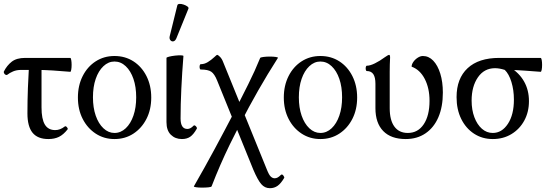

<svg xmlns="http://www.w3.org/2000/svg" viewBox="-20 -719 2872 1008"><path d="M234 11Q178 11 151 -22Q124 -55 124 -124Q124 -190 126.5 -257Q129 -324 133 -391H198V-155Q198 -94 215.5 -65Q233 -36 270 -36Q296 -36 320 -55Q324 -58 328 -54.5Q332 -51 334.5 -46.5Q337 -42 335 -40Q313 -12 289.5 -0.5Q266 11 234 11ZM19 -327Q16 -324 10.5 -326Q5 -328 2 -333.5Q-1 -339 0 -343Q16 -375 41.5 -395Q67 -415 112 -415H349Q352 -415 354 -404Q356 -393 356 -378.5Q356 -364 354 -353Q352 -342 349 -342Q303 -346 257.5 -349Q212 -352 166 -352H92Q67 -352 48.5 -344Q30 -336 19 -327Z M581 11Q526 11 482.5 -17.5Q439 -46 414 -95Q389 -144 389 -207Q389 -270 414 -319.5Q439 -369 482.5 -397Q526 -425 581 -425Q637 -425 680.5 -397Q724 -369 749 -319.5Q774 -270 774 -207Q774 -144 749 -95Q724 -46 680.5 -17.5Q637 11 581 11ZM581 -21Q614 -21 640 -45.5Q666 -70 680.5 -112Q695 -154 695 -208Q695 -263 680.5 -305Q666 -347 640 -371.5Q614 -396 581 -396Q549 -396 523 -371.5Q497 -347 482.5 -305Q468 -263 468 -208Q468 -154 482.5 -112Q497 -70 523 -45.5Q549 -21 581 -21Z M935 11Q900 11 877 -11.5Q854 -34 854 -78V-415Q854 -418 867.5 -421.5Q881 -425 899 -427Q917 -429 930 -428.5Q943 -428 943 -425Q936 -338 932 -253.5Q928 -169 928 -97Q928 -42 964 -42Q980 -42 996 -59Q1001 -64 1008.5 -56Q1016 -48 1013 -43Q996 -13 978.5 -1Q961 11 935 11ZM906 -518Q900 -504 890.5 -502Q881 -500 874.5 -508Q868 -516 871 -529L911 -691Q913 -698 922.5 -698.5Q932 -699 944 -695Q956 -691 964 -685Q972 -679 969 -673Z M998 259Q1056 158 1108 61.5Q1160 -35 1212 -135Q1248 -206 1283 -276Q1318 -346 1346 -415Q1348 -418 1363 -420Q1378 -422 1396.5 -422Q1415 -422 1428 -420Q1441 -418 1439 -415Q1384 -329 1335 -243Q1286 -157 1242 -71Q1213 -15 1186.5 39.5Q1160 94 1136.5 148Q1113 202 1091 259Q1090 263 1074.5 264.5Q1059 266 1040.5 266Q1022 266 1009 264Q996 262 998 259ZM1397 269Q1370 269 1351.5 247.5Q1333 226 1310 172L1120 -296Q1106 -331 1089 -342.5Q1072 -354 1034 -354Q1030 -354 1028.5 -361Q1027 -368 1028.5 -375Q1030 -382 1034 -382Q1053 -382 1071 -393Q1089 -404 1105 -419Q1117 -431 1121 -431Q1124 -431 1134.5 -421Q1145 -411 1152 -392L1381 171Q1392 199 1401.5 208Q1411 217 1422 217Q1430 217 1437.5 213Q1445 209 1455 199Q1461 194 1467.5 202.5Q1474 211 1472 215Q1455 244 1437.5 256.5Q1420 269 1397 269Z M1662 11Q1607 11 1563.5 -17.5Q1520 -46 1495 -95Q1470 -144 1470 -207Q1470 -270 1495 -319.5Q1520 -369 1563.5 -397Q1607 -425 1662 -425Q1718 -425 1761.5 -397Q1805 -369 1830 -319.5Q1855 -270 1855 -207Q1855 -144 1830 -95Q1805 -46 1761.5 -17.5Q1718 11 1662 11ZM1662 -21Q1695 -21 1721 -45.5Q1747 -70 1761.5 -112Q1776 -154 1776 -208Q1776 -263 1761.5 -305Q1747 -347 1721 -371.5Q1695 -396 1662 -396Q1630 -396 1604 -371.5Q1578 -347 1563.5 -305Q1549 -263 1549 -208Q1549 -154 1563.5 -112Q1578 -70 1604 -45.5Q1630 -21 1662 -21Z M2110 11Q2033 11 1992 -31Q1951 -73 1951 -151V-279Q1951 -313 1940 -329.5Q1929 -346 1906 -346Q1902 -346 1900.5 -353Q1899 -360 1900.5 -367Q1902 -374 1906 -374Q1923 -374 1948.5 -386.5Q1974 -399 2001 -419Q2018 -431 2023 -431Q2028 -431 2028 -417Q2027 -399 2026.5 -380Q2026 -361 2026 -342V-151Q2026 -88 2050.5 -54.5Q2075 -21 2121 -21Q2174 -21 2204.5 -66.5Q2235 -112 2235 -190Q2235 -256 2210 -304.5Q2185 -353 2141 -369Q2141 -381 2150 -394Q2159 -407 2173 -416Q2187 -425 2200 -425Q2231 -425 2254.5 -400.5Q2278 -376 2291.5 -332.5Q2305 -289 2305 -233Q2305 -158 2281.5 -103.5Q2258 -49 2214 -19Q2170 11 2110 11Z M2567 11Q2512 11 2469 -17Q2426 -45 2401.5 -94.5Q2377 -144 2377 -209Q2377 -307 2435 -361Q2493 -415 2601 -415H2818Q2822 -415 2824 -404Q2826 -393 2826 -378.5Q2826 -364 2824 -353Q2822 -342 2818 -342Q2778 -345 2737.5 -348Q2697 -351 2656 -352L2660 -364Q2706 -336 2731.5 -291Q2757 -246 2757 -188Q2757 -131 2732.5 -86Q2708 -41 2665 -15Q2622 11 2567 11ZM2567 -21Q2615 -21 2646.5 -69Q2678 -117 2678 -196Q2678 -246 2665 -288.5Q2652 -331 2630 -352Q2602 -361 2579 -361Q2522 -361 2489 -313Q2456 -265 2456 -191Q2456 -142 2470.5 -103.5Q2485 -65 2510 -43Q2535 -21 2567 -21Z"/></svg>

Font: Junicode VF
Style: Regular
Weight: 400
Designer: Peter S. Baker
Version: Version 2.213